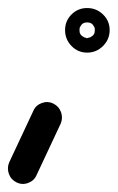

<svg xmlns="http://www.w3.org/2000/svg" viewBox="-69 -332 293 478"><path d="M64 -74Q78 -67 83 -52.5Q88 -38 82 -24Q67 8 52 40Q37 72 22 104Q22 104 22 104Q22 104 22 104Q16 118 1 123.5Q-14 129 -28 122Q-42 115 -47 100.5Q-52 86 -46 72Q-31 40 -16 8Q-1 -24 14 -56Q20 -70 35 -75.5Q50 -81 64 -74ZM146 -276Q136 -276 131 -266Q129 -263 129 -260Q129 -259 129 -257Q129 -256 129 -255Q129 -245 139 -240Q142 -238 145 -238Q146 -237 148 -237Q150 -237 151 -238Q154 -238 157 -240Q167 -245 167 -255Q167 -256 167 -257Q167 -259 167 -260Q167 -263 165 -266Q160 -276 150 -276Q149 -276 148 -276Q148 -276 146 -276ZM93 -257Q93 -280 109 -296Q125 -312 148 -312Q171 -312 187.5 -296Q204 -280 204 -257Q204 -234 187.5 -217.5Q171 -201 148 -201Q125 -201 109 -217.5Q93 -234 93 -257Z"/></svg>

Font: FRB American Cursive Guidelines Extrabold
Style: Bold Italic
Weight: 800
Italic angle: -25°
Version: Version 2.0;Modular Font Editor K font №1